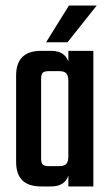

<svg xmlns="http://www.w3.org/2000/svg" viewBox="-20 -671 400 691"><path d="M226 -488H316V0H226V-39Q213 0 164 0H128Q38 0 38 -88V-399Q38 -488 128 -488H164Q213 -488 226 -449ZM158 -73H193Q211 -73 218.5 -81Q226 -89 226 -108V-380Q226 -399 218.5 -407Q211 -415 193 -415H158Q140 -415 134 -409.5Q128 -404 128 -386V-102Q128 -84 134 -78.5Q140 -73 158 -73ZM328 -651 223 -519H146L228 -651Z"/></svg>

Font: Teko Regular
Style: Regular
Weight: 400
Designer: Manushi Parikh, Jonny Pinhorn
Foundry: Indian Type Foundry
Version: Version 1.105;PS 1.0;hotconv 1.0.78;makeotf.lib2.5.61930; tt